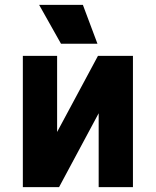

<svg xmlns="http://www.w3.org/2000/svg" viewBox="-20 -770 640 790"><path d="M74 0V-540H215V-227L383 -540H527V0H386V-304L223 0ZM231 -590 141 -750H321L381 -590Z"/></svg>

Font: Geist Mono Black
Style: Regular
Weight: 900
Monospace: yes
Designer: Basement.studio, Andrés Briganti, Mateo Zaragoza
Foundry: Basement.studio, Vercel, Andrés Briganti, Guido Ferreyra, Mateo Zaragoza
Version: Version 1.500; ttfautohint (v1.8.4.7-5d5b)